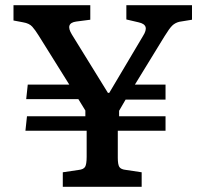

<svg xmlns="http://www.w3.org/2000/svg" viewBox="-20 -720 760 740"><path d="M222 0V-56L283 -65Q302 -67 308 -77Q314 -87 314 -116V-216H78L84 -272H309V-294L282 -338H81L87 -394H247L129 -583Q116 -604 104.5 -617Q93 -630 69 -634L32 -641V-700H328V-644L274 -637Q230 -631 257 -587L396 -362H401L531 -581Q545 -603 541 -616Q537 -629 514 -634L467 -645V-700H720V-644L671 -636Q655 -632 644 -621.5Q633 -611 614 -580L500 -394H618V-336H464L439 -293V-272H618V-216H434V-112Q434 -86 440 -76.5Q446 -67 466 -65L526 -56V0Z"/></svg>

Font: Literata 12pt Medium
Style: Regular
Weight: 500
Designer: Latin by Veronika Burian and Jose Scaglione. Greek by Irene Vlachou. Cyrillic by Vera Evstafieva.
Foundry: TypeTogether
Version: Version 3.002